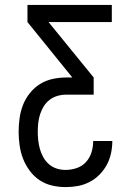

<svg xmlns="http://www.w3.org/2000/svg" viewBox="-20 -755 540 783"><path d="M247 8Q219 8 191.5 1.5Q164 -5 141 -20.5Q118 -36 101 -59Q84 -82 74 -108Q64 -134 60 -162Q56 -190 56 -218Q56 -246 60 -274Q64 -302 74 -327.5Q84 -353 102 -375.5Q120 -398 143.5 -412.5Q167 -427 194.5 -433Q222 -439 250 -439H275L92 -665V-735H436V-665H178L362 -439V-369H250Q232 -369 214.5 -364Q197 -359 182.5 -348Q168 -337 158.5 -321.5Q149 -306 143.5 -289Q138 -272 136 -254Q134 -236 134 -218Q134 -200 136 -182Q138 -164 143 -146.5Q148 -129 157 -113Q166 -97 180 -85Q194 -73 211.5 -67.5Q229 -62 247 -62Q270 -62 292.5 -69.5Q315 -77 330.5 -94Q346 -111 353 -133.5Q360 -156 360 -179V-180H438V-179Q438 -154 432.5 -129Q427 -104 415 -82Q403 -60 385 -42Q367 -24 344.5 -12.5Q322 -1 297.5 3.5Q273 8 247 8Z"/></svg>

Font: Iosevka
Style: Regular
Weight: 400
Monospace: yes
Designer: Belleve Invis
Foundry: Belleve Invis
Version: Version 33.2.3; ttfautohint (v1.8.4)